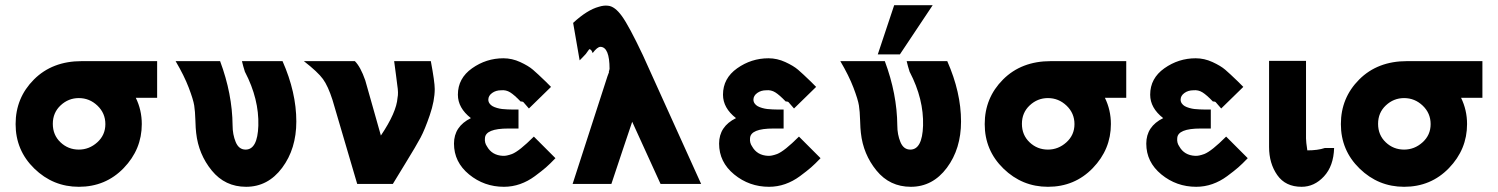

<svg xmlns="http://www.w3.org/2000/svg" viewBox="-20 -707 5757 738"><path d="M294 -472H584V-331H502Q525 -284 525 -230Q525 -133 455.5 -61Q386 11 283 11Q184 11 112 -59Q40 -129 40 -230Q40 -331 110.5 -401.5Q181 -472 294 -472ZM283 -132Q323 -132 354 -160Q385 -188 385 -230Q385 -272 354.5 -301Q324 -330 283 -330Q243 -330 213 -302Q183 -274 183 -231Q183 -188 212.5 -160Q242 -132 283 -132Z M655 -472H826Q873 -346 874 -225Q874 -190 886 -161Q898 -132 924 -132Q970 -132 973 -224Q976 -326 922 -430V-429Q914 -454 910 -472H1066Q1119 -352 1119 -240Q1119 -135 1064.5 -62Q1010 11 926 11Q845 11 794 -51.5Q743 -114 734 -196Q732 -211 731 -245Q730 -279 726.5 -301.5Q723 -324 705.5 -370Q688 -416 655 -472Z M1148 -472H1344Q1366 -450 1384 -398Q1392 -371 1411.5 -301Q1431 -231 1444 -186Q1504 -275 1508 -331Q1512 -349 1507 -380Q1507 -383 1502.5 -415.5Q1498 -448 1495 -472H1636Q1651 -392 1651 -365Q1651 -320 1632 -264.5Q1613 -209 1596.5 -178Q1580 -147 1538.5 -79.5Q1497 -12 1490 0H1353L1258 -323Q1241 -376 1221.5 -403Q1202 -430 1148 -472Z M1725 -155Q1725 -221 1790 -253Q1740 -292 1740 -343Q1740 -406 1794.5 -444.5Q1849 -483 1915 -483Q1948 -483 1979.5 -468.5Q2011 -454 2028.5 -439Q2046 -424 2077 -394L2098 -373L2013 -290Q2012 -291 1993 -313Q1991 -317 1981 -317Q1957 -342 1941 -352Q1925 -362 1906 -360Q1886 -360 1871.5 -349.5Q1857 -339 1857 -324Q1857 -316 1861.5 -309.5Q1866 -303 1873 -299Q1880 -295 1890.5 -292Q1901 -289 1910 -288Q1919 -287 1930.5 -286.5Q1942 -286 1949 -286Q1956 -286 1965 -286H1973V-213H1934Q1846 -213 1844 -176Q1842 -158 1852 -144Q1871 -110 1913 -108Q1926 -107 1948 -115Q1976 -126 2032 -182L2115 -99Q2094 -77 2078.5 -63.5Q2063 -50 2036 -30Q2009 -10 1979 0.5Q1949 11 1917 11Q1841 11 1783 -36.5Q1725 -84 1725 -155Z M2181 0 2315 -414 2321 -430H2320Q2323 -440 2323 -442Q2323 -526 2288 -527Q2276 -527 2258 -503Q2253 -518 2245 -518Q2241 -512 2237 -507Q2233 -502 2232 -500L2233 -501Q2232 -500 2225.5 -493Q2219 -486 2213 -480L2208 -475L2183 -619Q2237 -669 2282 -681Q2301 -687 2317 -685Q2343 -683 2370.5 -645Q2398 -607 2451 -495L2675 0H2519L2410 -239Q2405 -224 2375 -135Q2345 -46 2330 0Z M2744 -155Q2744 -221 2809 -253Q2759 -292 2759 -343Q2759 -406 2813.5 -444.5Q2868 -483 2934 -483Q2967 -483 2998.5 -468.5Q3030 -454 3047.5 -439Q3065 -424 3096 -394L3117 -373L3032 -290Q3031 -291 3012 -313Q3010 -317 3000 -317Q2976 -342 2960 -352Q2944 -362 2925 -360Q2905 -360 2890.5 -349.5Q2876 -339 2876 -324Q2876 -316 2880.5 -309.5Q2885 -303 2892 -299Q2899 -295 2909.5 -292Q2920 -289 2929 -288Q2938 -287 2949.5 -286.5Q2961 -286 2968 -286Q2975 -286 2984 -286H2992V-213H2953Q2865 -213 2863 -176Q2861 -158 2871 -144Q2890 -110 2932 -108Q2945 -107 2967 -115Q2995 -126 3051 -182L3134 -99Q3113 -77 3097.5 -63.5Q3082 -50 3055 -30Q3028 -10 2998 0.5Q2968 11 2936 11Q2860 11 2802 -36.5Q2744 -84 2744 -155Z M3354 -498 3417 -687H3565L3439 -498ZM3210 -472H3381Q3428 -346 3429 -225Q3429 -190 3441 -161Q3453 -132 3479 -132Q3525 -132 3528 -224Q3531 -326 3477 -430V-429Q3469 -454 3465 -472H3621Q3674 -352 3674 -240Q3674 -135 3619.5 -62Q3565 11 3481 11Q3400 11 3349 -51.5Q3298 -114 3289 -196Q3287 -211 3286 -245Q3285 -279 3281.5 -301.5Q3278 -324 3260.5 -370Q3243 -416 3210 -472Z M4019 -472H4309V-331H4227Q4250 -284 4250 -230Q4250 -133 4180.5 -61Q4111 11 4008 11Q3909 11 3837 -59Q3765 -129 3765 -230Q3765 -331 3835.5 -401.5Q3906 -472 4019 -472ZM4008 -132Q4048 -132 4079 -160Q4110 -188 4110 -230Q4110 -272 4079.5 -301Q4049 -330 4008 -330Q3968 -330 3938 -302Q3908 -274 3908 -231Q3908 -188 3937.5 -160Q3967 -132 4008 -132Z M4386 -155Q4386 -221 4451 -253Q4401 -292 4401 -343Q4401 -406 4455.5 -444.5Q4510 -483 4576 -483Q4609 -483 4640.5 -468.5Q4672 -454 4689.5 -439Q4707 -424 4738 -394L4759 -373L4674 -290Q4673 -291 4654 -313Q4652 -317 4642 -317Q4618 -342 4602 -352Q4586 -362 4567 -360Q4547 -360 4532.5 -349.5Q4518 -339 4518 -324Q4518 -316 4522.5 -309.5Q4527 -303 4534 -299Q4541 -295 4551.5 -292Q4562 -289 4571 -288Q4580 -287 4591.5 -286.5Q4603 -286 4610 -286Q4617 -286 4626 -286H4634V-213H4595Q4507 -213 4505 -176Q4503 -158 4513 -144Q4532 -110 4574 -108Q4587 -107 4609 -115Q4637 -126 4693 -182L4776 -99Q4755 -77 4739.5 -63.5Q4724 -50 4697 -30Q4670 -10 4640 0.5Q4610 11 4578 11Q4502 11 4444 -36.5Q4386 -84 4386 -155Z M4858 -142V-473H5000V-177V-175Q5000 -162 5005 -129Q5045 -129 5072 -138H5108Q5106 -69 5069 -29Q5032 11 4983 11Q4921 11 4889.5 -34Q4858 -79 4858 -142Z M5388 -472H5678V-331H5596Q5619 -284 5619 -230Q5619 -133 5549.5 -61Q5480 11 5377 11Q5278 11 5206 -59Q5134 -129 5134 -230Q5134 -331 5204.5 -401.5Q5275 -472 5388 -472ZM5377 -132Q5417 -132 5448 -160Q5479 -188 5479 -230Q5479 -272 5448.5 -301Q5418 -330 5377 -330Q5337 -330 5307 -302Q5277 -274 5277 -231Q5277 -188 5306.5 -160Q5336 -132 5377 -132Z"/></svg>

Font: Coval
Style: Heavy
Weight: 900
Foundry: Context Ltd
Version: Version 001.000